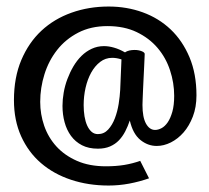

<svg xmlns="http://www.w3.org/2000/svg" viewBox="-20 -537 638 585"><path d="M578.6 -246.6Q578.6 -210.4 567.6 -181.9Q556.6 -153.3 539.3 -133.5Q522 -113.8 500.5 -103Q479 -92.3 457.5 -92.3Q430.2 -92.3 407.5 -110.8Q384.8 -129.4 375.5 -169.9Q369.6 -152.3 361.6 -136.7Q353.5 -121.1 342.3 -109.4Q331.1 -97.7 315.2 -90.8Q299.3 -84 278.3 -84Q250 -84 229.7 -94.5Q209.5 -105 196.3 -123Q183.1 -141.1 176.8 -164.6Q170.4 -188 170.4 -214.4Q170.4 -233.9 174.1 -254.9Q177.7 -275.9 185.3 -296.1Q192.9 -316.4 203.6 -334.7Q214.4 -353 228.3 -366.7Q242.2 -380.4 259.5 -388.4Q276.9 -396.5 296.9 -396.5Q311.5 -396.5 327.6 -391.8Q343.8 -387.2 360.8 -377.4Q366.2 -381.3 374 -383.1Q381.8 -384.8 390.1 -384.8Q401.9 -384.8 411.4 -381.1Q420.9 -377.4 420.9 -372.6Q420.9 -371.6 420.4 -360.6Q419.9 -349.6 419.2 -333.7Q418.5 -317.9 417.5 -298.8Q416.5 -279.8 415.8 -262.9Q415 -246.1 414.6 -233.4Q414.1 -220.7 414.1 -217.3Q414.1 -179.7 424.8 -160.4Q435.5 -141.1 452.6 -141.1Q461.9 -141.1 472.2 -146.5Q482.4 -151.9 491 -164.3Q499.5 -176.8 505.1 -196.5Q510.7 -216.3 510.7 -245.1Q510.7 -284.7 498 -323Q485.4 -361.3 460 -391.1Q434.6 -420.9 396.5 -439.2Q358.4 -457.5 307.6 -457.5Q256.8 -457.5 218.3 -437.5Q179.7 -417.5 154.1 -384.8Q128.4 -352.1 115.5 -310.8Q102.5 -269.5 102.5 -226.6Q102.5 -189 114.7 -153.6Q127 -118.2 151.9 -90.8Q176.8 -63.5 214.4 -46.9Q252 -30.3 302.7 -30.3Q333 -30.3 358.4 -34.4Q383.8 -38.6 407.2 -46.9L434.1 6.3Q404.8 16.6 373.5 22.5Q342.3 28.3 311 28.3Q249 28.3 196.3 10.7Q143.6 -6.8 105 -40Q66.4 -73.2 44.4 -121.8Q22.5 -170.4 22.5 -231.9Q22.5 -300.8 44.9 -354Q67.4 -407.2 106.2 -443.4Q145 -479.5 197.8 -498.3Q250.5 -517.1 311 -517.1Q366.2 -517.1 414.8 -499.5Q463.4 -481.9 499.8 -447.5Q536.1 -413.1 557.4 -362.5Q578.6 -312 578.6 -246.6ZM278.3 -128.4Q296.9 -128.4 309.6 -142.3Q322.3 -156.2 330.1 -176.8Q337.9 -197.3 341.6 -220.7Q345.2 -244.1 346.2 -262.7L350.1 -356Q335.4 -360.8 321.8 -360.8Q301.3 -360.8 285.2 -348.4Q269 -335.9 257.8 -315.7Q246.6 -295.4 240.7 -269.5Q234.9 -243.7 234.9 -216.8Q234.9 -198.7 237.5 -182.6Q240.2 -166.5 245.6 -154.5Q251 -142.6 259 -135.5Q267.1 -128.4 278.3 -128.4Z"/></svg>

Font: Smythe
Style: Regular
Weight: 400
Version: Version 1.000